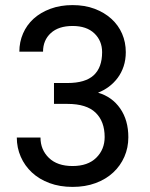

<svg xmlns="http://www.w3.org/2000/svg" viewBox="-20 -727 590 754"><path d="M265 7Q215 7 174.5 -8Q134 -23 105.5 -49.5Q77 -76 61.5 -111.5Q46 -147 46 -187H139Q139 -139 172 -107Q205 -75 265 -75Q325 -75 358 -107.5Q391 -140 391 -189Q391 -250 355.5 -284.5Q320 -319 245 -319H192V-401H245Q315 -401 348 -431.5Q381 -462 381 -522Q381 -567 350.5 -596Q320 -625 265 -625Q210 -625 179.5 -597Q149 -569 149 -524H56Q56 -562 70.5 -595.5Q85 -629 112 -653.5Q139 -678 178 -692.5Q217 -707 265 -707Q313 -707 351.5 -692.5Q390 -678 417.5 -653Q445 -628 459.5 -594.5Q474 -561 474 -522Q474 -492 465.5 -466.5Q457 -441 442 -421Q427 -401 407.5 -386.5Q388 -372 365 -363Q420 -347 452 -301Q484 -255 484 -188Q484 -147 468.5 -111.5Q453 -76 424.5 -49.5Q396 -23 355.5 -8Q315 7 265 7Z"/></svg>

Font: Golos UI VF
Style: Regular
Weight: 400
Designer: A.Korolkova, Vitaly Kuzmin
Foundry: ParaType Ltd
Version: Version 2.000